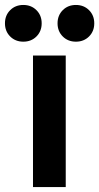

<svg xmlns="http://www.w3.org/2000/svg" viewBox="-63 -754 400 774"><path d="M70 -530H202V0H70ZM31 -586Q-1 -586 -22 -607Q-43 -628 -43 -660Q-43 -692 -22 -713Q-1 -734 31 -734Q63 -734 84 -713Q105 -692 105 -660Q105 -628 84 -607Q63 -586 31 -586ZM243 -586Q211 -586 190 -607Q169 -628 169 -660Q169 -692 190 -713Q211 -734 243 -734Q275 -734 296 -713Q317 -692 317 -660Q317 -628 296 -607Q275 -586 243 -586Z"/></svg>

Font: Golos Text DemiBold
Style: Regular
Weight: 600
Designer: A.Korolkova, Vitaly Kuzmin
Foundry: ParaType Ltd
Version: Version 2.002